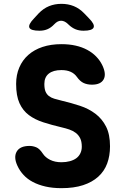

<svg xmlns="http://www.w3.org/2000/svg" viewBox="-20 -970 640 1000"><path d="M380 -570Q368 -587 348 -596Q328 -605 300 -605Q257 -605 234 -586.5Q211 -568 211 -533Q211 -508 217 -493.5Q223 -479 234.5 -470Q246 -461 262.5 -456Q279 -451 300 -446Q351 -434 396.5 -419Q442 -404 477 -377.5Q512 -351 532.5 -310.5Q553 -270 553 -208Q553 -158 538 -118Q523 -78 491.5 -49.5Q460 -21 412.5 -5.5Q365 10 300 10Q254 10 217 1.5Q180 -7 151.5 -22Q123 -37 103 -58.5Q83 -80 71 -106Q50 -151 67 -180.5Q84 -210 134 -210Q151 -210 168.5 -203Q186 -196 203 -170Q216 -150 241 -137.5Q266 -125 300 -125Q324 -125 344 -130.5Q364 -136 377.5 -146Q391 -156 398.5 -171.5Q406 -187 406 -206Q406 -233 397.5 -250Q389 -267 374.5 -278Q360 -289 341 -295.5Q322 -302 300 -307Q249 -319 205.5 -333Q162 -347 130.5 -370.5Q99 -394 81.5 -432.5Q64 -471 64 -533Q64 -580 80.5 -618.5Q97 -657 127.5 -684Q158 -711 201.5 -725.5Q245 -740 300 -740Q340 -740 373.5 -732.5Q407 -725 434 -710.5Q461 -696 480.5 -676Q500 -656 512 -632Q535 -585 520 -557Q505 -529 459 -529Q435 -529 416 -537.5Q397 -546 380 -570ZM186 -810Q140 -810 133 -826Q126 -842 158 -875L181 -900Q206 -926 235.5 -938Q265 -950 300 -950Q335 -950 364.5 -938Q394 -926 419 -900L443 -875Q475 -843 467.5 -826.5Q460 -810 415 -810Q392 -810 373.5 -817.5Q355 -825 338 -841L334 -845Q316 -862 298 -862Q280 -862 263 -844L262 -843Q246 -826 227.5 -818Q209 -810 186 -810Z"/></svg>

Font: Maple Mono ExtraBold
Style: Regular
Weight: 800
Monospace: yes
Designer: subframe7536
Version: Version 7.000